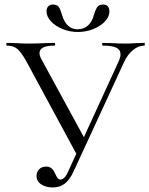

<svg xmlns="http://www.w3.org/2000/svg" viewBox="-20 -814 658 846"><path d="M141 -39Q141 -56 152.5 -68Q164 -80 183 -80Q200 -80 209 -70.5Q218 -61 225 -45Q230 -34 234.5 -28.5Q239 -23 246 -23Q266 -23 282 -62L503 -544Q511 -563 511 -575Q511 -595 492 -604Q473 -613 433 -613Q430 -613 430 -619Q430 -625 433 -625L474 -624Q508 -622 536 -622Q553 -622 577 -624L616 -625Q618 -625 618 -619Q618 -613 616 -613Q590 -613 566 -593.5Q542 -574 526 -539L303 -56Q287 -22 265.5 -5Q244 12 212 12Q183 12 162 -1.5Q141 -15 141 -39ZM10 -613Q8 -613 8 -619Q8 -625 10 -625L50 -624Q80 -622 101 -622Q138 -622 180 -624L220 -625Q223 -625 223 -619Q223 -613 220 -613Q154 -613 154 -580Q154 -569 163 -552L357 -196L323 -124L97 -542Q75 -582 57.5 -597.5Q40 -613 10 -613ZM393 -746Q400 -770 408 -782Q416 -794 434 -794Q462 -794 462 -763Q462 -740 442 -719Q422 -698 390 -685.5Q358 -673 323 -673Q288 -673 256 -686Q224 -699 204.5 -720Q185 -741 185 -764Q185 -778 192.5 -786Q200 -794 213 -794Q232 -794 239.5 -782.5Q247 -771 254 -746Q273 -685 322 -685Q350 -685 368 -702Q386 -719 393 -746Z"/></svg>

Font: Cormorant Unicase
Style: Regular
Weight: 400
Designer: Christian Thalmann (Catharsis Fonts)
Foundry: Catharsis Fonts
Version: Version 4.000